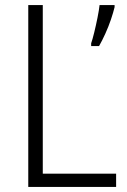

<svg xmlns="http://www.w3.org/2000/svg" viewBox="-20 -734 497 754"><path d="M91 0V-714H148V-52H436V0ZM430 -706Q425 -685 415.5 -657Q406 -629 393.5 -601.5Q381 -574 369 -553H338V-564Q343 -578 350 -606.5Q357 -635 363 -665Q369 -695 371 -714H430Z"/></svg>

Font: Noto Sans Lao SemiCondensed Light
Style: Regular
Weight: 300
Width: 4
Designer: Monotype Design Team
Foundry: Monotype Imaging Inc.
Version: Version 2.003; ttfautohint (v1.8.4.7-5d5b)